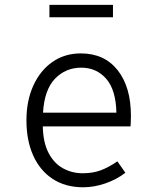

<svg xmlns="http://www.w3.org/2000/svg" viewBox="-20 -771 655 801"><path d="M158.5 -243.6Q160 -175.9 182.8 -132.6Q205.6 -89.2 243.1 -68.7Q280.5 -48.2 324.6 -48.2Q367.2 -48.2 400.3 -60.5Q433.3 -72.8 469.7 -97.9L503.1 -50.3Q465.6 -21.5 418.7 -5.6Q371.8 10.3 327.2 10.3Q252.8 10.3 199.7 -24.6Q146.7 -59.5 118.5 -122.3Q90.3 -185.1 90.3 -268.7Q90.3 -350.8 119 -413.8Q147.7 -476.9 198.7 -512.6Q249.7 -548.2 317.4 -548.2Q415.4 -548.2 470.8 -478.2Q526.2 -408.2 526.2 -287.7Q526.2 -273.8 525.6 -262.8Q525.1 -251.8 524.6 -243.6ZM319 -488.7Q253.8 -488.7 209.5 -442.6Q165.1 -396.4 159.5 -301H465.6Q463.6 -395.9 423.1 -442.3Q382.6 -488.7 319 -488.7ZM451.3 -699H186.2V-750.8H451.3Z"/></svg>

Font: Fira Code Light
Style: Regular
Weight: 300
Monospace: yes
Designer: Carrois Corporate, Edenspiekermann AG, Nikita Prokopov
Foundry: Carrois Corporate, Edenspiekermann AG, Nikita Prokopov
Version: Version 6.000; ttfautohint (v1.8.2) -l 8 -r 50 -G 200 -x 14 